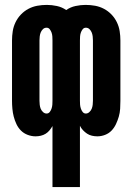

<svg xmlns="http://www.w3.org/2000/svg" viewBox="-20 -548 540 783"><path d="M194 215V-34Q189 -25 182 -16.5Q175 -8 166 -2.5Q157 3 146.5 5.5Q136 8 125 8Q109 8 93 2Q77 -4 65.5 -15.5Q54 -27 47 -42Q40 -57 36 -72.5Q32 -88 30.5 -104.5Q29 -121 29 -137V-383Q29 -402 32 -421Q35 -440 43.5 -457.5Q52 -475 65.5 -489Q79 -503 96 -512Q113 -521 132 -524.5Q151 -528 171 -528Q191 -528 212 -523.5Q233 -519 250 -507Q267 -519 288 -523.5Q309 -528 329 -528Q349 -528 368 -524.5Q387 -521 404 -512Q421 -503 434.5 -489Q448 -475 456.5 -457.5Q465 -440 468 -421Q471 -402 471 -383V-137Q471 -121 470 -104.5Q469 -88 464.5 -72.5Q460 -57 453 -42Q446 -27 435 -15.5Q424 -4 408.5 2Q393 8 377 8Q366 8 355 5.5Q344 3 335 -3Q326 -9 318.5 -17Q311 -25 306 -35V215ZM170 -85Q178 -85 183 -91.5Q188 -98 190.5 -106Q193 -114 193.5 -121.5Q194 -129 194 -137V-383Q194 -391 193.5 -399Q193 -407 190.5 -414.5Q188 -422 183 -428.5Q178 -435 170 -435Q161 -435 155 -429Q149 -423 146 -415.5Q143 -408 142 -399.5Q141 -391 141 -383V-137Q141 -129 142 -120.5Q143 -112 146 -104.5Q149 -97 155.5 -91Q162 -85 170 -85ZM330 -85Q338 -85 344.5 -91Q351 -97 354 -104.5Q357 -112 358 -120.5Q359 -129 359 -137V-383Q359 -391 358 -399.5Q357 -408 354 -415.5Q351 -423 345 -429Q339 -435 330 -435Q322 -435 317 -428.5Q312 -422 309.5 -414.5Q307 -407 306.5 -399Q306 -391 306 -383V-137Q306 -129 306.5 -121.5Q307 -114 309.5 -106Q312 -98 317 -91.5Q322 -85 330 -85Z"/></svg>

Font: Iosevka Curly Heavy
Style: Regular
Weight: 900
Monospace: yes
Designer: Belleve Invis
Foundry: Belleve Invis
Version: Version 22.1.2; ttfautohint (v1.8.4)